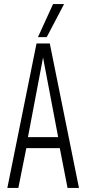

<svg xmlns="http://www.w3.org/2000/svg" viewBox="-20 -921 422 941"><path d="M16 0 159 -708H224L367 0H311L273 -195H109L70 0ZM117 -249H265L191 -639ZM166 -739 240 -901H294L209 -739Z"/></svg>

Font: Georama Condensed Light
Style: Regular
Weight: 300
Width: 3
Designer: Jean-Baptiste Levee
Foundry: Production Type
Version: Version 1.000